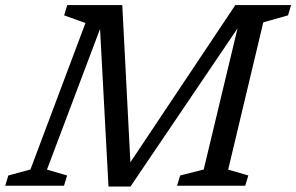

<svg xmlns="http://www.w3.org/2000/svg" viewBox="-52 -714 1139 738"><path d="M344.5 -634.5 128.5 -62 206 -39.5 194 0H-32L-20 -39.5L65 -62.5L276.5 -625.5L194.5 -655L206.5 -694.5H418L451.5 -45H419L852.5 -694.5H914.5L911.5 -679.5L449.5 3H365L331 -631.5ZM882.5 -694.5H1067L1055 -655L960 -628L825 -62L902.5 -39.5L890.5 0H628.5L640.5 -39.5L731 -62.5Z"/></svg>

Font: Newsreader 10pt
Style: Italic
Weight: 400
Italic angle: -17°
Version: Version 1.003